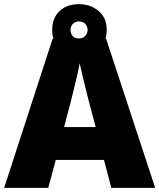

<svg xmlns="http://www.w3.org/2000/svg" viewBox="-20 -903 766 923"><path d="M515 0 480 -134H248L212 0H0L233 -717H490L726 0ZM409 -409Q404 -428 395 -463.5Q386 -499 377 -537Q368 -575 363 -599Q359 -575 350.5 -539Q342 -503 333.5 -468Q325 -433 319 -409L288 -292H440ZM360 -636Q302 -636 266.5 -669Q231 -702 231 -759Q231 -817 266.5 -850Q302 -883 360 -883Q415 -883 454 -850Q493 -817 493 -760Q493 -702 454.5 -669Q416 -636 360 -636ZM360 -718Q377 -718 389 -729.5Q401 -741 401 -759Q401 -778 389 -789Q377 -800 360 -800Q343 -800 331 -789Q319 -778 319 -759Q319 -741 329.5 -729.5Q340 -718 360 -718Z"/></svg>

Font: Noto Sans Syriac Western Black
Style: Regular
Weight: 900
Designer: Patrick Giasson and the Monotype Design Team
Foundry: Monotype Imaging Inc.
Version: Version 3.000; ttfautohint (v1.8.4.7-5d5b)